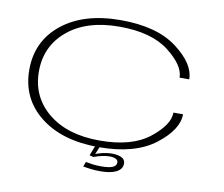

<svg xmlns="http://www.w3.org/2000/svg" viewBox="-86 -787 1191 1023"><g transform="rotate(10 509.5 -276.0)"><path d="M488 5Q683.5 5 792 -78.5Q900.5 -162 900.5 -245.5H848.5Q848.5 -179 754.5 -104.8Q660.5 -30.5 487 -30.5Q311 -30.5 207.8 -115.5Q104.5 -200.5 104.5 -338Q104.5 -475.5 207.8 -561Q311 -646.5 487 -646.5Q660.5 -646.5 754.5 -573.5Q848.5 -500.5 848.5 -434.5H900.5Q900.5 -518.5 792 -600.2Q683.5 -682 488 -682Q288.5 -682 170.5 -587.5Q52.5 -493 52.5 -338Q52.5 -182.5 170.5 -88.8Q288.5 5 488 5ZM517 130Q541.5 130 563.5 126.8Q585.5 123.5 602 115.8Q618.5 108 627.5 96.2Q636.5 84.5 636.5 68.5Q636.5 45.5 616 36Q595.5 26.5 565.5 26.5Q539 26.5 511.8 33Q484.5 39.5 470 48L469.5 61.5Q490.5 53.5 513.2 48.5Q536 43.5 554.5 43.5Q576 43.5 588.2 49.8Q600.5 56 600.5 68.5Q600.5 86 580.8 94.8Q561 103.5 517.5 103.5Q493.5 103.5 472.8 100.8Q452 98 435 94.5L425 120.5Q445.5 124.5 468.5 127.2Q491.5 130 517 130ZM469.5 61.5 494.5 0H470L448 56Z"/></g></svg>

Font: Anybody ExtraExpanded ExtraLight
Style: Regular
Weight: 250
Width: 8
Version: Version 1.113;gftools[0.9.25]